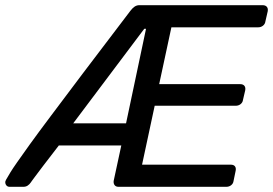

<svg xmlns="http://www.w3.org/2000/svg" viewBox="-54 -720 1052 740"><path d="M-17.1 0Q-25.3 0 -29.9 -6.1Q-34.5 -12.2 -33.5 -20.4Q-32.5 -24 -30.8 -27.1Q-29.1 -30.3 -27.2 -33.1Q-21.6 -43 -13.3 -56.7Q-4.9 -70.4 12.5 -95.3Q29.9 -120.3 60.7 -163.2Q91.6 -206 142.3 -273.6Q193 -341.2 268 -440.7Q343 -540.1 448.6 -678.4Q457 -689.4 465.1 -694.7Q473.3 -700 482.7 -700H958.2Q969.2 -700 974.5 -693.6Q979.8 -687.3 977.8 -676.3L968.9 -637.6Q967.6 -627.4 959.7 -621.1Q951.8 -614.7 940.8 -614.7H606.6L559.5 -395.7H871.7Q882.7 -395.7 887.9 -389.3Q893.1 -382.9 891.1 -371.9L882.6 -335.4Q881.4 -325.2 873.4 -318.8Q865.4 -312.4 854.4 -312.4H542.2L493.5 -85.3H835.7Q846.7 -85.3 851.6 -78.9Q856.4 -72.6 854.2 -61.6L846.2 -22.9Q845 -12.7 837.1 -6.4Q829.2 0 818.2 0H402.8Q392.6 0 387.8 -6.4Q382.9 -12.7 384.1 -22.9L413.5 -159.3H172.7Q134.4 -109.8 112.8 -81.4Q91.2 -53 81.4 -39.7Q71.5 -26.4 68.6 -22.4Q65.7 -18.4 64.8 -16.9Q60 -9.7 52.8 -4.8Q45.7 0 36.2 0ZM228.1 -244.6H431.8L508.8 -609H502Z"/></svg>

Font: Rubik Light
Style: Italic
Weight: 300
Italic angle: -12°
Designer: Hubert and Fischer
Foundry: Hubert and Fischer
Version: Version 2.300;gftools[0.9.30]